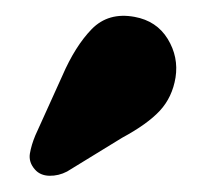

<svg xmlns="http://www.w3.org/2000/svg" viewBox="-20 -706 256 239"><path d="M57.5 -611.5Q73.5 -648.5 94.2 -669.8Q115 -691 147.5 -685Q175 -680 188.8 -657.5Q202.5 -635 198.5 -609.5Q194.5 -585 179 -568.2Q163.5 -551.5 132 -534.5L63.5 -492.5Q53 -487 41.5 -487.2Q30 -487.5 23.5 -495Q15.5 -504 17.2 -514.8Q19 -525.5 24 -537.5Z"/></svg>

Font: Fraunces 144pt SuperSoft
Style: Bold
Weight: 700
Version: Version 1.000;[b76b70a41]